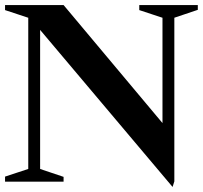

<svg xmlns="http://www.w3.org/2000/svg" viewBox="-21 -720 804 761"><path d="M663 21 130 -611 138 -613V-38L127 -54L231 -19V0H-1V-20L102 -54L91 -38V-662L102 -646L-1 -680V-700H231L629 -225L623 -215V-662L634 -646L531 -680V-700H763V-681L659 -646L670 -662V-1Z"/></svg>

Font: Wittgenstein SemiBold
Style: Regular
Weight: 600
Designer: Jörg Drees
Foundry: Jörg Drees
Version: Version 1.500